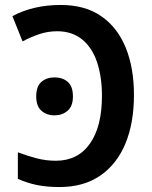

<svg xmlns="http://www.w3.org/2000/svg" viewBox="-20 -744 614 774"><path d="M220 10Q169 10 129.5 2Q90 -6 52 -23V-130Q92 -115 129 -105.5Q166 -96 205 -96Q294 -96 342.5 -165Q391 -234 391 -357Q391 -435 371 -494Q351 -553 310.5 -585.5Q270 -618 211 -618Q172 -618 137 -606Q102 -594 71 -577L30 -679Q114 -724 225 -724Q323 -724 388.5 -678.5Q454 -633 487 -551.5Q520 -470 520 -361Q520 -248 485.5 -165Q451 -82 384 -36Q317 10 220 10ZM126 -355Q126 -396 147 -414Q168 -432 200 -432Q232 -432 253 -414Q274 -396 274 -355Q274 -316 252.5 -297.5Q231 -279 200 -279Q168 -279 147 -297.5Q126 -316 126 -355Z"/></svg>

Font: Noto Sans SemiCondensed SemiBold
Style: Regular
Weight: 600
Width: 4
Designer: Monotype Design Team
Foundry: Monotype Imaging Inc.
Version: Version 2.013; ttfautohint (v1.8.4.7-5d5b)